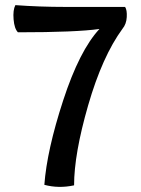

<svg xmlns="http://www.w3.org/2000/svg" viewBox="-20 -723 550 749"><path d="M269 0Q209 13 153 -2Q163 -137 226.5 -331.5Q290 -526 368 -610Q278 -597 50 -597Q36 -611 33 -647.5Q30 -684 40 -703Q134 -696 235 -696H468Q476 -684 474.5 -656.5Q473 -629 458 -611Q379 -503 324 -312.5Q269 -122 269 0Z"/></svg>

Font: Arima Koshi Semi Bold
Style: Regular
Weight: 600
Designer: Joana Correia and Natanael Gama
Foundry: NDISCOVER
Version: Version 1.019;PS 001.019;hotconv 1.0.88;makeotf.lib2.5.64775